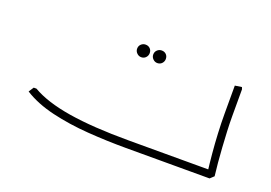

<svg xmlns="http://www.w3.org/2000/svg" viewBox="-65 -553 1012 717"><g transform="rotate(20 440.5 -194.0)"><path d="M473 0Q398 0 321.5 -5.5Q245 -11 177 -27Q109 -43 60 -74L73 -94H84Q140 -61 235.5 -45.5Q331 -30 473 -30H786V0ZM793 0 791 -20Q787 -52 783.5 -90.5Q780 -129 778 -169.5Q776 -210 776 -247V-358L803 -362L806 -354V-247Q806 -218 807.5 -187Q809 -156 811 -125Q813 -94 815.5 -66Q818 -38 821 -14L806 0ZM690 0V-30H796V0ZM690 0Q680 0 675 -5Q670 -10 670 -15Q670 -21 675 -25.5Q680 -30 690 -30ZM411 -338Q401 -338 393.5 -345.5Q386 -353 386 -363Q386 -374 393.5 -381Q401 -388 411 -388Q422 -388 429 -381Q436 -374 436 -363Q436 -353 429 -345.5Q422 -338 411 -338ZM475 -338Q465 -338 457.5 -345.5Q450 -353 450 -363Q450 -374 457.5 -381Q465 -388 475 -388Q486 -388 493 -381Q500 -374 500 -363Q500 -353 493 -345.5Q486 -338 475 -338Z"/></g></svg>

Font: Fustat ExtraLight
Style: Regular
Weight: 250
Designer: Mohamed Gaber, Khaled Hosny, Laura Garcia Mut
Foundry: Kief Type Foundry, Alif Type Foundry, Hard Type Foundry
Version: Version 1.007